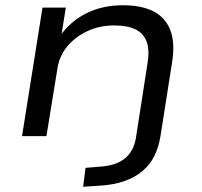

<svg xmlns="http://www.w3.org/2000/svg" viewBox="-20 -519 771 732"><path d="M297 193 306 121 365 116Q422 112 455.5 85.5Q489 59 498 8L542 -275Q551 -329 539 -360.5Q527 -392 496.5 -407Q466 -422 416 -422Q359 -422 312.5 -400Q266 -378 236 -341.5Q206 -305 199 -258L157 0H64L142 -490H231L213 -378H206Q247 -437 308.5 -468Q370 -499 449 -499Q519 -499 564.5 -476Q610 -453 629 -405Q648 -357 636 -281L592 -1Q585 42 568.5 75.5Q552 109 523.5 133Q495 157 454 171.5Q413 186 359 189Z"/></svg>

Font: Nunito Sans 10pt Expanded
Style: Italic
Weight: 400
Width: 7
Italic angle: -9°
Designer: Vernon Adams
Foundry: Vernon Adams
Version: Version 3.101;gftools[0.9.27]